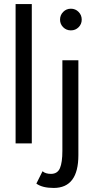

<svg xmlns="http://www.w3.org/2000/svg" viewBox="-20 -708 486 948"><path d="M137 0H57V-688H137ZM276.5 -611Q276.5 -633.5 292 -649.2Q307.5 -665 330 -665Q352.5 -665 368 -649.2Q383.5 -633.5 383.5 -611Q383.5 -589 368 -573.5Q352.5 -558 330 -558Q307.5 -558 292 -573.5Q276.5 -589 276.5 -611ZM245 220Q189 220 159.5 198.5L190 137.5Q204.5 150.5 231.5 150.5Q264 150.5 276 122.2Q288 94 288 37V-410.5H367V58Q367 220 245 220Z"/></svg>

Font: League Spartan
Style: Regular
Weight: 350
Foundry: The League of Moveable Type
Version: Version 2.002